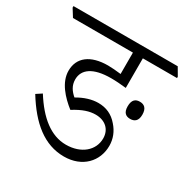

<svg xmlns="http://www.w3.org/2000/svg" viewBox="-173 -752 855 871"><g transform="rotate(30 254.0 -316.5)"><path d="M272 -10C368 -10 427 -74 427 -155C427 -191 414 -224 389 -252C362 -284 328 -299 287 -299C254 -299 217 -288 180 -266C158 -285 142 -307 142 -339C142 -391 186 -425 281 -425C307 -425 331 -423 360 -420V-575H539V-582L515 -623H-31V-615L-6 -575H308V-463C281 -466 260 -468 240 -468C148 -468 96 -427 96 -358C96 -297 145 -245 192 -208C238 -237 272 -247 303 -247C352 -247 386 -218 386 -170C386 -108 333 -61 253 -61C174 -61 106 -116 47 -210L18 -191C88 -77 169 -10 272 -10ZM447 -308C469 -308 486 -319 486 -352C486 -387 469 -398 447 -398C425 -398 409 -387 409 -352C409 -319 425 -308 447 -308Z"/></g></svg>

Font: Noto Serif Devanagari SemiCondensed Light
Style: Regular
Weight: 300
Width: 4
Designer: Universal Thirst, Indian Type Foundry and the Monotype Design Team
Foundry: Monotype Imaging Inc.
Version: Version 2.004